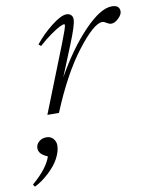

<svg xmlns="http://www.w3.org/2000/svg" viewBox="-178 -509 712 892"><g transform="rotate(-10 177.5 -63.5)"><path d="M28.8 0 152.8 -313Q181.6 -386.2 181.6 -397.5Q181.6 -401.4 177.2 -401.4Q171.4 -401.4 156.5 -394Q141.6 -386.7 113.8 -367.2Q85.9 -347.7 55.7 -320.3L44.9 -329.6Q79.6 -373 125.2 -408.9Q170.9 -444.8 196.8 -444.8Q210.4 -444.8 218.3 -437Q226.1 -429.2 226.1 -416Q226.1 -390.6 191.4 -305.2L131.8 -158.7Q202.1 -283.7 279.8 -364.3Q357.4 -444.8 410.6 -444.8Q447.3 -444.8 447.3 -415Q447.3 -399.9 429.7 -382.8Q412.1 -365.7 395 -365.7Q386.2 -365.7 372.6 -374Q362.8 -380.9 354.5 -380.9Q314.9 -380.9 234.9 -277.1Q154.8 -173.3 83.5 0ZM-85.9 318.4 -93.3 307.1Q-20 244.6 -2.4 190.4Q-26.9 179.2 -35.4 168.5Q-43.9 157.7 -43.9 145.5Q-43.9 126.5 -29.3 114Q-14.6 101.6 5.9 101.6Q25.9 101.6 37.8 115.2Q49.8 128.9 49.8 147Q49.8 175.3 31.7 209Q15.6 239.3 -18.1 270.5Q-51.8 301.8 -85.9 318.4Z"/></g></svg>

Font: Elstob Light
Style: Italic
Weight: 300
Italic angle: -20°
Designer: Peter S. Baker
Version: Version 1.015